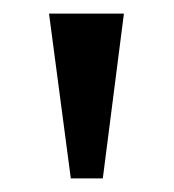

<svg xmlns="http://www.w3.org/2000/svg" viewBox="-20 -734 256 282"><path d="M84 -472 52 -714H162L131 -472Z"/></svg>

Font: Noto Serif Khmer Condensed Medium
Style: Regular
Weight: 500
Width: 3
Designer: Danh Hong and the Monotype Design Team
Foundry: Monotype Imaging Inc.
Version: Version 2.004